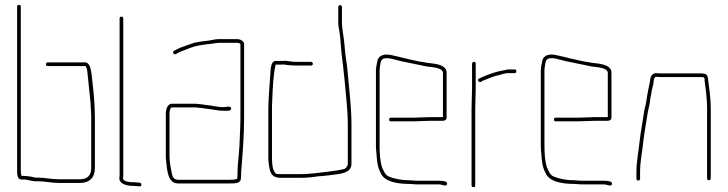

<svg xmlns="http://www.w3.org/2000/svg" viewBox="-20 -737 2975 785"><path d="M307 -4H222C190 -4 162 -11 133 -11C128 -10 124 -11 119 -12C105 -16 85 -18 68 -18V-19C67 -19 67 -20 67 -21C66 -26 65 -34 65 -46V-710C65 -715 63 -717 58 -717C53 -717 50 -715 50 -710V-46C50 -23 50 -3 68 -3H82C99 -1 116 6 134 4C162 4 191 11 222 11H307C346 11 368 -11 368 -50V-245C368 -297 365 -343 359 -391C355 -418 356 -482 328 -482H175C170 -482 168 -479 168 -474C168 -469 170 -467 175 -467H328C333 -467 336 -452 337 -444C342 -404 345 -361 350 -317L352 -283C353 -272 353 -259 353 -245V-50C353 -20 337 -4 307 -4Z M517 23C524 23 532 23 539 24L550 25C555 26 558 23 558 18C558 13 556 11 551 10L540 9C533 8 525 8 518 8C505 7 483 5 483 -9C484 -14 484 -19 484 -24V-661C484 -666 481 -669 476 -669C471 -669 469 -666 469 -661V-24C469 -19 469 -15 468 -11C466 14 494 21 517 23Z M658 -274V-101C658 -94 658 -88 659 -82C663 -43 665 13 708 13H918C940 13 965 14 965 -9C966 -16 966 -22 966 -27C966 -33 966 -40 967 -47C972 -110 978 -182 978 -252V-556C978 -569 963 -577 949 -577H879C873 -577 867 -577 860 -576C839 -571 814 -569 793 -566C770 -563 750 -553 731 -547C715 -542 705 -536 691 -529C683 -524 691 -511 699 -516C716 -527 737 -532 757 -541C777 -549 802 -553 826 -556C836 -557 834 -557 844 -558C855 -559 866 -562 879 -562H949C954 -562 963 -560 963 -556V-253C963 -218 960 -175 959 -142C957 -99 951 -68 951 -27C951 -22 951 -16 950 -9C950 -6 949 -5 948 -5C936 -2 932 -2 918 -2H708C692 -2 685 -13 683 -27C678 -50 673 -73 673 -101V-274C673 -281 676 -298 683 -298H769C775 -298 781 -298 787 -297L807 -295C813 -294 820 -293 828 -292C851 -290 870 -284 894 -284C906 -284 927 -282 925 -294C923 -306 906 -299 894 -299C879 -299 870 -301 855 -303C839 -307 823 -307 808 -310L789 -312C782 -313 776 -313 769 -313H683C666 -313 658 -292 658 -274Z M1259 -476C1259 -481 1256 -484 1251 -484H1188C1170 -484 1152 -490 1137 -488H1107C1087 -488 1086 -452 1085 -430C1082 -381 1077 -336 1077 -282V-93C1077 -87 1077 -81 1078 -75C1082 -38 1086 -10 1127 -10H1207C1232 -10 1258 -12 1279 -16C1291 -17 1311 -18 1323 -20C1359 -26 1417 -24 1417 -67V-226C1417 -304 1407 -374 1401 -446C1398 -481 1391 -513 1389 -547C1387 -583 1378 -614 1378 -651V-708C1378 -713 1376 -716 1371 -716C1366 -716 1363 -713 1363 -708V-651C1363 -643 1363 -636 1364 -629C1370 -601 1372 -575 1374 -546C1376 -512 1382 -480 1385 -445L1389 -407C1394 -349 1402 -289 1402 -226V-67C1402 -59 1394 -48 1387 -46C1366 -41 1344 -38 1321 -35C1283 -31 1248 -25 1207 -25H1127C1122 -25 1116 -25 1111 -26C1094 -33 1092 -70 1092 -93V-282C1092 -299 1092 -314 1093 -327C1095 -376 1097 -431 1107 -473H1137C1141 -474 1145 -473 1148 -472C1158 -471 1175 -469 1188 -469H1251C1256 -469 1259 -471 1259 -476Z M1654 0C1622 0 1591 -6 1568 -16C1554 -23 1549 -38 1542 -53C1534 -78 1532 -110 1532 -142V-449C1532 -454 1533 -460 1534 -468C1537 -487 1538 -499 1559 -499C1565 -499 1570 -499 1575 -498C1587 -495 1605 -491 1619 -487C1654 -479 1691 -473 1726 -465L1743 -463C1759 -461 1791 -457 1791 -439V-258H1735C1722 -258 1687 -256 1673 -256H1578C1573 -256 1571 -253 1571 -248C1571 -243 1573 -241 1578 -241H1673C1687 -241 1722 -243 1735 -243H1789C1800 -243 1806 -248 1806 -257V-440C1806 -468 1771 -475 1745 -478L1728 -480C1722 -481 1716 -482 1711 -483C1691 -485 1668 -492 1647 -496C1632 -499 1612 -505 1597 -508C1581 -511 1576 -514 1559 -514C1542 -514 1528 -505 1524 -492C1522 -483 1517 -461 1517 -449V-142C1517 -131 1518 -120 1519 -111C1521 -79 1524 -52 1536 -31C1550 6 1604 15 1654 15C1665 15 1673 17 1684 17H1776C1788 17 1805 28 1808 16C1811 3 1788 2 1776 2H1684C1673 2 1665 0 1654 0Z M1946 -402 1954 -407C1974 -414 1998 -426 2020 -430C2031 -433 2045 -438 2057 -438H2084C2089 -438 2091 -441 2091 -446C2091 -451 2089 -453 2084 -453H2056C2043 -451 2030 -447 2017 -445C1991 -438 1961 -427 1939 -416C1929 -412 1937 -398 1946 -402ZM1908 -294V21C1908 26 1911 28 1916 28C1921 28 1923 26 1923 21V-294C1923 -320 1925 -352 1925 -374V-476C1925 -481 1923 -484 1918 -484C1913 -484 1910 -481 1910 -476V-374C1910 -353 1908 -319 1908 -294Z M2328 0C2296 0 2265 -6 2242 -16C2228 -23 2223 -38 2216 -53C2208 -78 2206 -110 2206 -142V-449C2206 -454 2207 -460 2208 -468C2211 -487 2212 -499 2233 -499C2239 -499 2244 -499 2249 -498C2261 -495 2279 -491 2293 -487C2328 -479 2365 -473 2400 -465L2417 -463C2433 -461 2465 -457 2465 -439V-258H2409C2396 -258 2361 -256 2347 -256H2252C2247 -256 2245 -253 2245 -248C2245 -243 2247 -241 2252 -241H2347C2361 -241 2396 -243 2409 -243H2463C2474 -243 2480 -248 2480 -257V-440C2480 -468 2445 -475 2419 -478L2402 -480C2396 -481 2390 -482 2385 -483C2365 -485 2342 -492 2321 -496C2306 -499 2286 -505 2271 -508C2255 -511 2250 -514 2233 -514C2216 -514 2202 -505 2198 -492C2196 -483 2191 -461 2191 -449V-142C2191 -131 2192 -120 2193 -111C2195 -79 2198 -52 2210 -31C2224 6 2278 15 2328 15C2339 15 2347 17 2358 17H2450C2462 17 2479 28 2482 16C2485 3 2462 2 2450 2H2358C2347 2 2339 0 2328 0Z M2663 -423C2670 -422 2678 -422 2685 -422H2842C2847 -422 2851 -422 2856 -421C2861 -421 2861 -410 2861 -404C2866 -369 2871 -331 2871 -292V-8C2871 -3 2873 0 2878 0C2883 0 2886 -3 2886 -8V-292C2886 -321 2883 -353 2879 -380C2877 -393 2876 -412 2873 -424C2869 -436 2857 -437 2842 -437H2685C2678 -437 2671 -437 2664 -438C2647 -438 2640 -425 2638 -411C2638 -400 2633 -386 2632 -378C2629 -361 2625 -344 2623 -326C2621 -311 2618 -302 2614 -284C2608 -241 2600 -203 2595 -159C2591 -118 2582 -79 2582 -34V-7C2582 -2 2585 1 2590 1C2595 1 2597 -2 2597 -7V-34C2597 -79 2606 -115 2610 -157C2615 -199 2623 -239 2629 -281C2633 -299 2636 -309 2638 -325C2638 -337 2643 -350 2644 -362C2646 -377 2653 -393 2653 -409C2654 -414 2656 -423 2663 -423Z"/></svg>

Font: Electronic
Style: UltTh
Weight: 100
Version: Version 1.011